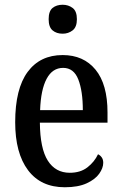

<svg xmlns="http://www.w3.org/2000/svg" viewBox="-20 -779 513 809"><path d="M253 10Q152 10 98 -62Q44 -134 44 -264Q44 -405 96.5 -476Q149 -547 244 -547Q332 -547 382.5 -485.5Q433 -424 433 -305V-262H148Q149 -153 181.5 -102Q214 -51 274 -51Q319 -51 348.5 -74Q378 -97 393 -129Q402 -125 408.5 -116Q415 -107 415 -93Q415 -71 398 -47Q381 -23 345 -6.5Q309 10 253 10ZM329 -315Q329 -395 310 -444Q291 -493 246 -493Q201 -493 176.5 -447Q152 -401 149 -315ZM244 -637Q218 -637 201.5 -651Q185 -665 185 -698Q185 -732 201.5 -745.5Q218 -759 244 -759Q268 -759 286 -745.5Q304 -732 304 -698Q304 -665 286 -651Q268 -637 244 -637Z"/></svg>

Font: Noto Serif Tamil Condensed Medium
Style: Regular
Weight: 500
Width: 3
Designer: Indian Type Foundry, Tom Grace, and the Monotype Design Team
Foundry: Monotype Imaging Inc.
Version: Version 2.004; ttfautohint (v1.8.4.7-5d5b)